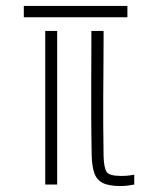

<svg xmlns="http://www.w3.org/2000/svg" viewBox="-20 -620 531 645"><path d="M431 0Q420.5 2 408.8 3.5Q397 5 385 5Q345.5 5 325 -5.5Q304.5 -16 296.8 -38.8Q289 -61.5 288 -98Q287.5 -131 287 -162.2Q286.5 -193.5 286.5 -224.2Q286.5 -255 286.5 -286.2Q286.5 -317.5 286.5 -349.8Q286.5 -382 286.8 -416.2Q287 -450.5 287 -488V-516H328V-488Q328 -432 327.5 -385.2Q327 -338.5 326.8 -294.5Q326.5 -250.5 326.8 -202.8Q327 -155 328 -96Q329 -57 338 -43Q347 -29 386 -29Q400.5 -29 410.2 -30Q420 -31 431 -33ZM132 0V-516H172V0ZM60 -562V-600H408V-562Z"/></svg>

Font: Big Shoulders Stencil Text SC Thin
Style: Regular
Weight: 100
Designer: Patric King
Foundry: XO Type Co
Version: Version 2.001